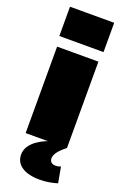

<svg xmlns="http://www.w3.org/2000/svg" viewBox="-188 -842 735 1127"><g transform="rotate(20 179.0 -278.5)"><path d="M308 -540V0H50V-540ZM317 -786V-603H41V-786ZM220 229Q148 229 108 202Q68 175 68 127Q68 85 104 50.5Q140 16 205 -6L307 0Q275 25 259 46.5Q243 68 243 87Q243 102 252.5 111Q262 120 279 120Q298 120 312 113L330 212Q308 219 279.5 224Q251 229 220 229Z"/></g></svg>

Font: Pathway Extreme 28pt Black
Style: Regular
Weight: 900
Designer: Eduardo Rodriguez Tunni
Foundry: Eduardo Rodriguez Tunni
Version: Version 1.001;gftools[0.9.26]